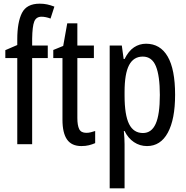

<svg xmlns="http://www.w3.org/2000/svg" viewBox="-20 -785 1014 1045"><path d="M240 -469H155V0H74V-469H9V-512L74 -540V-571Q74 -664 99.5 -714.5Q125 -765 196 -765Q218 -765 236.5 -761Q255 -757 276 -749L255 -684Q242 -689 229.5 -691.5Q217 -694 206 -694Q177 -694 166.5 -668Q156 -642 155 -574V-537H240Z M450 -62Q462 -62 474 -65Q486 -68 498 -72V-6Q482 1 464 5.5Q446 10 423 10Q370 10 345 -25.5Q320 -61 320 -133V-469H270V-513L324 -535L346 -658H401V-537H491V-469H401V-143Q401 -103 411 -82.5Q421 -62 450 -62Z M775 -547Q852 -547 892.5 -477.5Q933 -408 933 -269Q933 -136 893.5 -63Q854 10 780 10Q741 10 709 -11.5Q677 -33 658 -72H654Q656 -51 657 -33Q658 -15 658 0V240H577V-537H643L653 -464H658Q680 -508 709.5 -527.5Q739 -547 775 -547ZM757 -477Q707 -477 682.5 -430.5Q658 -384 658 -285V-265Q658 -159 682.5 -110Q707 -61 758 -61Q805 -61 827.5 -111.5Q850 -162 850 -268Q850 -372 828.5 -424.5Q807 -477 757 -477Z"/></svg>

Font: Noto Sans Hebrew ExtraCondensed
Style: Regular
Weight: 400
Width: 2
Designer: Monotype Design Team
Foundry: Monotype Imaging Inc.
Version: Version 2.004; ttfautohint (v1.8.4.7-5d5b)